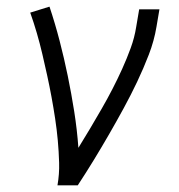

<svg xmlns="http://www.w3.org/2000/svg" viewBox="-20 -558 540 578"><path d="M153 0Q159 -34 158 -68Q157 -102 154 -135Q151 -168 146 -201Q141 -234 135 -266.5Q129 -299 122 -331Q115 -363 107.5 -395Q100 -427 91 -458Q82 -489 71 -520L129 -538Q146 -487 159.5 -435Q173 -383 184 -329.5Q195 -276 203.5 -222Q212 -168 216 -113Q234 -142 251.5 -171.5Q269 -201 286 -230.5Q303 -260 318.5 -290Q334 -320 348 -351Q362 -382 373.5 -413.5Q385 -445 390 -477L399 -530H460L451 -477Q444 -435 428 -393.5Q412 -352 393 -312Q374 -272 352.5 -232.5Q331 -193 308.5 -154Q286 -115 262.5 -76.5Q239 -38 214 0Z"/></svg>

Font: Iosevka Curly Slab LtObl
Style: Regular
Weight: 300
Italic angle: -9°
Monospace: yes
Designer: Belleve Invis
Foundry: Belleve Invis
Version: Version 11.0.0; ttfautohint (v1.8.3)